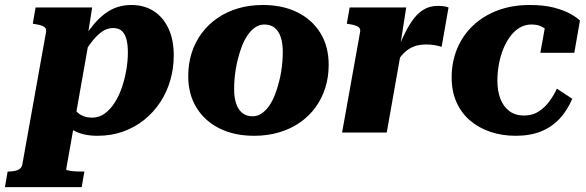

<svg xmlns="http://www.w3.org/2000/svg" viewBox="-89 -542 2397 785"><path d="M-68.8 223 -57.8 159.4H-56.8Q-33.6 159.4 -17.3 153.5Q-1 147.6 2.4 129.8L99 -409.6Q101.4 -420.4 96.9 -426.8Q92.4 -433.2 82.2 -437Q72 -440.8 56 -443.2L45 -445.2L56.6 -511.6H287.8L265.8 -371.4L278.6 -397.6L181.6 150.2Q181.6 152.6 187.3 154.3Q193 156 202.6 157.2Q212.2 158.4 223.3 158.9Q234.4 159.4 243.2 159.4H256L245 223ZM117.8 -135.2 197.6 -151Q200.2 -123.8 211.2 -103.6Q222.2 -83.4 241.5 -72.2Q260.8 -61 287.8 -61Q315.8 -61 338.9 -77.6Q362 -94.2 379.9 -122.3Q397.8 -150.4 409.6 -185.2Q421.4 -220 427.6 -256.8Q433.8 -293.6 433.8 -327.4Q433.8 -362 427.1 -384.3Q420.4 -406.6 407.3 -417Q394.2 -427.4 373 -427.4Q348.6 -427.4 326.2 -411.3Q303.8 -395.2 281 -364.3Q258.2 -333.4 232.6 -288L210 -312.2Q244.4 -376 278.9 -423Q313.4 -470 354.3 -495.8Q395.2 -521.6 448.8 -521.6Q499.4 -521.6 538.2 -497.4Q577 -473.2 599.2 -427Q621.4 -380.8 621.4 -315Q621.4 -263 607.4 -214.3Q593.4 -165.6 566.3 -124.3Q539.2 -83 500.9 -52.2Q462.6 -21.4 414.5 -4.1Q366.4 13.2 309.4 13.2Q251.8 13.2 212.3 -8.3Q172.8 -29.8 150 -63.7Q127.2 -97.6 117.8 -135.2Z M1051.8 -207.8Q1057.4 -228.4 1060.7 -249.6Q1064 -270.8 1065.6 -291.1Q1067.2 -311.4 1067.2 -330Q1067.2 -365.6 1058.7 -390.5Q1050.2 -415.4 1033.6 -428.6Q1017 -441.8 992 -441.8Q971.4 -441.8 954.6 -430.3Q937.8 -418.8 924.2 -399.4Q910.6 -380 900.6 -354.4Q890.6 -328.8 883.6 -300.6Q878.4 -280 874.9 -258.8Q871.4 -237.6 869.8 -217.3Q868.2 -197 868.2 -178.4Q868.2 -142.8 876.7 -117.9Q885.2 -93 902.1 -79.8Q919 -66.6 943.4 -66.6Q964 -66.6 980.8 -78.1Q997.6 -89.6 1011.2 -109Q1024.8 -128.4 1034.8 -154Q1044.8 -179.6 1051.8 -207.8ZM680.6 -230.8Q680.6 -281.2 694.7 -325.7Q708.8 -370.2 735.6 -406.1Q762.4 -442 800 -468Q837.6 -494 884.4 -507.8Q931.2 -521.6 985.8 -521.6Q1066 -521.6 1126.4 -491.9Q1186.8 -462.2 1220.8 -407.3Q1254.8 -352.4 1254.8 -276.8Q1254.8 -226.4 1240.7 -182.1Q1226.6 -137.8 1200.1 -101.9Q1173.6 -66 1136 -40.2Q1098.4 -14.4 1051.3 -0.6Q1004.2 13.2 949.6 13.2Q870.4 13.2 809.8 -16.3Q749.2 -45.8 714.9 -101Q680.6 -156.2 680.6 -230.8Z M1309.6 0H1492.2L1553.4 -346L1545.4 -342.2L1571.8 -511.6H1340.6L1329 -445.2L1340 -443.2Q1356 -440.8 1366.2 -437Q1376.4 -433.2 1380.9 -426.8Q1385.4 -420.4 1383 -409.6ZM1744.8 -511.4Q1740.4 -513.4 1729.3 -515.7Q1718.2 -518 1701 -518Q1667.8 -518 1642.1 -502.2Q1616.4 -486.4 1595.8 -456.5Q1575.2 -426.6 1556.4 -385.1Q1537.6 -343.6 1518.6 -291.8L1521.2 -268.8Q1536.8 -295.8 1551.9 -313.7Q1567 -331.6 1582.8 -341.5Q1598.6 -351.4 1615.7 -355.8Q1632.8 -360.2 1651.2 -360.2Q1673.2 -360.2 1689 -357.2Q1704.8 -354.2 1716.6 -350.6Z M2053.4 -69.6Q2088.4 -69.6 2114.2 -86.6Q2140 -103.6 2158.3 -129.2Q2176.6 -154.8 2187.8 -179.6L2250.8 -138.2Q2230.6 -90.6 2198.8 -56.5Q2167 -22.4 2122.8 -4.6Q2078.6 13.2 2019.6 13.2Q1964.4 13.2 1916.7 -2.7Q1869 -18.6 1833.2 -49Q1797.4 -79.4 1777.5 -123.8Q1757.6 -168.2 1757.6 -225.8Q1757.6 -288.8 1780.1 -343Q1802.6 -397.2 1844.7 -437.2Q1886.8 -477.2 1945.7 -499.4Q2004.6 -521.6 2076.8 -521.6Q2135.4 -521.6 2176.8 -510.6Q2218.2 -499.6 2244.3 -484.7Q2270.4 -469.8 2282.2 -457.8L2259 -326H2120.2L2142.6 -450.2Q2156.6 -449 2164.2 -441.3Q2171.8 -433.6 2174.2 -423.6Q2176.6 -413.6 2173.9 -404.2Q2171.2 -394.8 2163.6 -389.2Q2158.2 -404.4 2147.9 -416.2Q2137.6 -428 2121.9 -434.9Q2106.2 -441.8 2083.6 -441.8Q2058 -441.8 2036.2 -429.1Q2014.4 -416.4 1997.4 -393.6Q1980.4 -370.8 1968.6 -341.7Q1956.8 -312.6 1950.7 -279.1Q1944.6 -245.6 1944.6 -211.8Q1944.6 -169.8 1957 -137.7Q1969.4 -105.6 1993.9 -87.6Q2018.4 -69.6 2053.4 -69.6Z"/></svg>

Font: Roboto Serif 20pt
Style: Italic
Weight: 400
Italic angle: -10°
Designer: Greg Gazdowicz
Foundry: Commercial Type
Version: Version 1.008